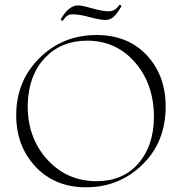

<svg xmlns="http://www.w3.org/2000/svg" viewBox="-20 -785 770 817"><path d="M239 -704Q273 -762 312 -762Q328 -762 372 -749.5Q416 -737 443 -737Q455 -737 464.5 -742Q474 -747 477 -750.5Q480 -754 488 -764Q490 -766 493.5 -763Q497 -760 496 -757Q476 -723 461.5 -711.5Q447 -700 428 -700Q406 -700 362 -712Q318 -724 291 -724Q286 -724 281.5 -723.5Q277 -723 274 -722Q271 -721 268 -719Q265 -717 263 -715.5Q261 -714 258.5 -711Q256 -708 254.5 -706.5Q253 -705 250.5 -701.5Q248 -698 247 -697Q246 -696 243.5 -697Q241 -698 239.5 -700.5Q238 -703 239 -704ZM346 12Q214 12 131.5 -75.5Q49 -163 49 -295Q49 -440 148 -538Q247 -636 391 -636Q524 -636 604.5 -550Q685 -464 685 -331Q685 -181 586 -84.5Q487 12 346 12ZM391 -14Q502 -14 567.5 -88Q633 -162 635 -283Q636 -425 555.5 -518.5Q475 -612 350 -612Q241 -612 171.5 -539Q102 -466 98 -343Q95 -202 179.5 -108Q264 -14 391 -14Z"/></svg>

Font: Cormorant Upright Light
Style: Regular
Weight: 300
Designer: Christian Thalmann (Catharsis Fonts)
Foundry: Catharsis Fonts
Version: Version 3.302;PS 003.302;hotconv 1.0.88;makeotf.lib2.5.64775